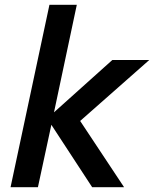

<svg xmlns="http://www.w3.org/2000/svg" viewBox="-20 -780 642 800"><path d="M24 0 186 -760H300L205 -312L448 -530H602L314 -276L497 0H364L194 -260L138 0Z"/></svg>

Font: Be Vietnam Pro Medium
Style: Italic
Weight: 500
Italic angle: -12°
Designer: Lam Bao, Tony Le, Vietanh Nguyen
Foundry: Yellow Type Foundry
Version: Version 1.002; ttfautohint (v1.8.3)